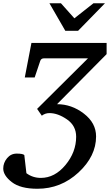

<svg xmlns="http://www.w3.org/2000/svg" viewBox="-85 -936 678 1185"><path d="M573 -602 267 -293Q357 -293 432.5 -235Q508 -177 508 -94Q508 28 399.5 128.5Q291 229 146 229Q41 229 -12 188Q-65 147 -65 104Q-65 69 -41.5 40.5Q-18 12 18 12Q56 12 65 21L78 133Q117 162 167 162Q253 162 319 82.5Q385 3 385 -92Q385 -160 328.5 -199Q272 -238 220 -238Q194 -238 173 -222L144 -264L458 -576H187Q168 -576 163 -559L129 -458H68L109 -671H573ZM563 -916 397 -746H318L220 -916H291L374 -823L492 -916Z"/></svg>

Font: Veleka
Style: Italic
Weight: 400
Italic angle: -12°
Designer: Stefan Peev, Context Ltd, 2016; SIL International, 1997-2014.
Foundry: Stefan Peev, Context Ltd, 2016
Version: Version 1.000